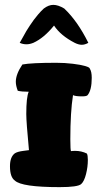

<svg xmlns="http://www.w3.org/2000/svg" viewBox="-20 -769 418 789"><path d="M21 -86Q21 -124 41 -139Q52 -146 76 -149Q96 -152 99 -152Q88 -268 88 -300Q88 -370 98 -392Q69 -392 53 -396Q45 -417 45 -433Q45 -464 72 -504Q109 -511 211 -511Q246 -511 279 -507Q312 -503 330.5 -497.5Q349 -492 349 -487Q357 -475 357 -449Q357 -399 340 -378Q336 -373 317 -373Q290 -373 280 -378Q269 -308 269 -197Q269 -150 272 -148Q278 -149 289 -149Q315 -149 337 -138Q341 -131 341 -112Q341 -83 333.5 -53.5Q326 -24 314 -13Q301 0 225 0Q69 0 41 -27Q21 -41 21 -86ZM61 -593Q64 -598 74 -616Q84 -634 88 -641Q92 -648 102 -663Q112 -678 119 -687.5Q126 -697 137 -710Q148 -723 160 -734Q180 -749 199 -749Q219 -749 244 -734Q299 -682 343 -593Q329 -585 316 -585Q303 -585 287 -593Q229 -623 202 -664Q161 -613 117 -593Q102 -587 89 -587Q74 -587 61 -593Z"/></svg>

Font: Gorditas
Style: Bold
Weight: 700
Designer: Gustavo Dipre (gbrenda1987@gmail.com)
Foundry: Gustavo Dipre (gbrenda1987@gmail.com)
Version: Version 001.001